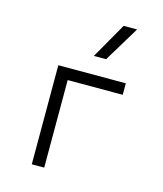

<svg xmlns="http://www.w3.org/2000/svg" viewBox="-117 -882 821 969"><g transform="rotate(15 293.0 -397.5)"><path d="M141.1 0V-517.6H493.7V-457.5H206.1V0ZM302.2 -609.4 408.2 -794.9H478.5L366.2 -609.4Z"/></g></svg>

Font: Cascadia Code NF Light
Style: Regular
Weight: 300
Monospace: yes
Designer: Aaron Bell
Foundry: Saja Typeworks
Version: Version 2404.023; ttfautohint (v1.8.4)